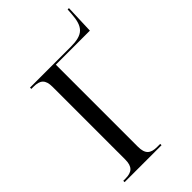

<svg xmlns="http://www.w3.org/2000/svg" viewBox="-261 -946 1025 1025"><g transform="rotate(-45 251.0 -433.5)"><path d="M34 0H313V-10H290C240 -10 218 -29 218 -84V-703H475L481 -867H471L469 -836C463 -743 434 -714 341 -714H34V-704H50C100 -704 122 -686 122 -632V-83C122 -29 99 -10 50 -10H34Z"/></g></svg>

Font: Noto Serif Display SemiCondensed
Style: Regular
Weight: 400
Width: 4
Designer: Monotype Design Team
Foundry: Monotype Imaging Inc.
Version: Version 2.009